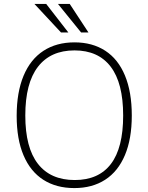

<svg xmlns="http://www.w3.org/2000/svg" viewBox="-20 -949 757 979"><path d="M65 -358Q65 -478.5 100.2 -562.8Q135.5 -647 201.8 -690Q268 -733 360 -733Q451 -733 516.8 -690.2Q582.5 -647.5 617.2 -563.8Q652 -480 652 -360Q652 -241 617 -158Q582 -75 516.2 -32.5Q450.5 10 359 10Q267 10 201 -32.2Q135 -74.5 100 -157Q65 -239.5 65 -358ZM608 -360Q608 -525.5 544.5 -608.8Q481 -692 360 -692Q238 -692 173.5 -608.5Q109 -525 109 -360Q109 -196 173.5 -113.5Q238 -31 361 -31Q483 -31 545.5 -113Q608 -195 608 -360ZM431 -783.5H393.5L275.5 -929H335.5ZM328.5 -783.5H291L155.5 -929H215.5Z"/></svg>

Font: Public Sans VF
Style: Regular
Weight: 400
Designer: Pablo Impallari, Rodrigo Fuenzalida (Modified by Dan O. Williams and USWDS)
Version: Version 1.003